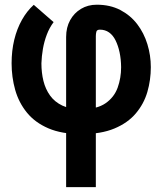

<svg xmlns="http://www.w3.org/2000/svg" viewBox="-20 -554 689 808"><path d="M258.3 233.4V-398.4Q258.3 -438.5 275.1 -469Q292 -499.5 321 -516.8Q350.1 -534.2 387.2 -534.2Q443.4 -534.2 486.1 -512Q528.8 -489.7 557.4 -452.4Q585.9 -415 600.3 -367.9Q614.7 -320.8 614.7 -271.5Q614.7 -217.3 600.1 -167Q585.4 -116.7 551.5 -76.7Q517.6 -36.6 461.4 -13.2Q405.3 10.3 322.8 10.3Q240.2 10.3 183.8 -13.9Q127.4 -38.1 93.3 -80.1Q59.1 -122.1 43.9 -175.8Q28.8 -229.5 28.8 -287.6Q28.8 -340.3 40 -386.7Q51.3 -433.1 72.5 -470.7Q93.8 -508.3 122.1 -533.7L205.6 -460.9Q188 -437.5 177 -408.4Q166 -379.4 160.6 -348.4Q155.3 -317.4 154.3 -287.6Q154.3 -248 162.8 -213.4Q171.4 -178.7 190.7 -151.9Q210 -125 242.4 -109.6Q274.9 -94.2 322.8 -94.2Q387.7 -94.2 424.1 -119.4Q460.4 -144.5 475.1 -185.1Q489.7 -225.6 489.7 -271.5Q489.3 -305.2 483.2 -333.7Q477.1 -362.3 466.3 -384Q455.6 -405.8 439 -417.5Q422.4 -429.2 400.4 -429.2Q387.7 -429.2 385.5 -420.4Q383.3 -411.6 383.3 -401.9V233.4Z"/></svg>

Font: Roboto Condensed SemiBold
Style: Regular
Weight: 600
Designer: Christian Robertson
Foundry: Google
Version: Version 3.008; 2023